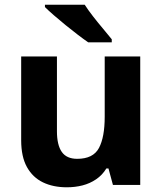

<svg xmlns="http://www.w3.org/2000/svg" viewBox="-20 -786 690 816"><path d="M576 -546V0H460L441 -70H432Q415 -42 388.5 -24Q362 -6 330.5 2Q299 10 264 10Q206 10 162.5 -11Q119 -32 94.5 -76Q70 -120 70 -190V-546H222V-228Q222 -170 242.5 -140.5Q263 -111 308 -111Q376 -111 400.5 -157Q425 -203 425 -290V-546ZM340 -766Q354 -744 375 -717Q396 -690 418 -664Q440 -638 455 -619V-606H355Q336 -619 310.5 -638.5Q285 -658 258.5 -679.5Q232 -701 208.5 -721.5Q185 -742 171 -756V-766Z"/></svg>

Font: Noto Sans Cherokee
Style: Regular
Weight: 400
Designer: Monotype Design Team
Foundry: Monotype Imaging Inc.
Version: Version 2.001